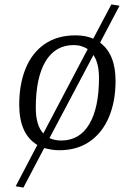

<svg xmlns="http://www.w3.org/2000/svg" viewBox="-20 -670 561 869"><path d="M503 -304Q503 -211 473 -140Q443 -69 386 -29.5Q329 10 248 10Q229 10 212 7Q195 4 180 0L86 179L51 173L149 -14Q67 -63 67 -196Q67 -289 96 -360Q125 -431 182 -470.5Q239 -510 322 -510Q368 -510 402 -495L484 -650L521 -644L433 -477Q503 -425 503 -304ZM314 -466Q230 -466 186 -392Q142 -318 142 -182Q142 -103 176 -66L377 -448Q364 -456 348.5 -461Q333 -466 314 -466ZM428 -317Q428 -384 403 -421L204 -45Q228 -34 257 -34Q340 -34 384 -108Q428 -182 428 -317Z"/></svg>

Font: Arsenal SC
Style: Italic
Weight: 400
Italic angle: -9.10001°
Designer: Andrij Shevchenko
Foundry: Stairsfor
Version: Version 2.001; ttfautohint (v1.8.4.7-5d5b)